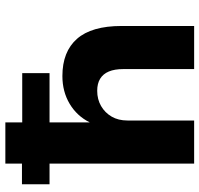

<svg xmlns="http://www.w3.org/2000/svg" viewBox="-34 -711 745 717"><g transform="rotate(-90 338.5 -352.5)"><path d="M86 0V-540H9V-643H86V-705H240V-642H424V-540H240V-390Q264 -438 309.5 -465Q355 -492 413 -492Q504 -492 552 -437.5Q600 -383 600 -271V0H439V-265Q439 -297 430 -318.5Q421 -340 403 -351Q385 -362 358 -362Q326 -362 301 -347.5Q276 -333 261.5 -308Q247 -283 247 -249V0Z"/></g></svg>

Font: Nunito Sans 8pt ExtraBold
Style: Regular
Weight: 800
Version: Version 3.101;gftools[0.9.27]